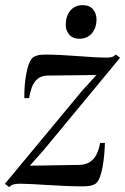

<svg xmlns="http://www.w3.org/2000/svg" viewBox="-34 -732 499 765"><path d="M350 -433Q338 -433 318.2 -432.8Q298.5 -432.5 274.8 -432.2Q251 -432 227.8 -431.8Q204.5 -431.5 185.5 -431.2Q166.5 -431 155.5 -431Q129.5 -430 114.8 -417Q100 -404 92.8 -384Q85.5 -364 82 -341H63Q62.5 -359 64 -384Q65.5 -409 70 -434.5Q74.5 -460 82 -479.2Q89.5 -498.5 100 -505Q105.5 -508.5 116.2 -511.5Q127 -514.5 146 -514.5Q175.5 -514.5 209.2 -512.8Q243 -511 276.2 -508.5Q309.5 -506 339 -504.2Q368.5 -502.5 389 -502.5Q403 -502.5 410.8 -504.5Q418.5 -506.5 427.5 -514.5L444.5 -502L140 -134L85 -72Q104 -72 132.2 -72.5Q160.5 -73 190.8 -73.5Q221 -74 246.5 -74.5Q272 -75 284.5 -75Q319 -77 338.2 -98.5Q357.5 -120 365 -162.5H384Q383.5 -140 381.2 -115.2Q379 -90.5 374.8 -67.2Q370.5 -44 364.2 -26.8Q358 -9.5 349 -2Q342.5 4 329.8 7.2Q317 10.5 294.5 10.5Q263.5 10.5 227.8 9Q192 7.5 157 5.2Q122 3 93.2 1.5Q64.5 0 47 0Q29.5 0 20 2.8Q10.5 5.5 2.5 13.5L-14.5 0.5L292 -369ZM281.5 -577.5Q256 -577.5 242 -594Q228 -610.5 228 -632.5Q228 -668 246.2 -689.8Q264.5 -711.5 295 -711.5Q323 -711.5 336.8 -694.5Q350.5 -677.5 350.5 -655.5Q350.5 -621 332 -599.2Q313.5 -577.5 281.5 -577.5Z"/></svg>

Font: Merriweather 144pt
Style: Italic
Weight: 400
Italic angle: -7.8°
Version: Version 2.101